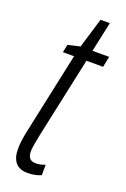

<svg xmlns="http://www.w3.org/2000/svg" viewBox="-133 -703 499 758"><g transform="rotate(20 117.0 -323.5)"><path d="M88 10Q53 10 36.5 -10Q20 -30 20 -67Q20 -82 22.5 -102Q25 -122 30 -145L103 -486H56L63 -519L114 -531L152 -657H191L164 -531H234L225 -486H155L81 -141Q77 -120 74 -103Q71 -86 71 -75Q71 -37 104 -37Q125 -37 144 -45V-1Q118 10 88 10Z"/></g></svg>

Font: Noto Sans ExtraCondensed Light
Style: Italic
Weight: 300
Width: 2
Italic angle: -12°
Designer: Monotype Design Team
Foundry: Monotype Imaging Inc.
Version: Version 2.013; ttfautohint (v1.8.4.7-5d5b)